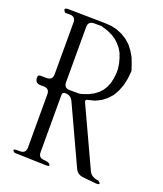

<svg xmlns="http://www.w3.org/2000/svg" viewBox="-135 -843 770 907"><g transform="rotate(20 250.0 -389.5)"><path d="M51.8 -371.1Q22.5 -371.1 22.5 -400.4Q22.5 -413.1 34.2 -413.1H66.4Q95.7 -413.1 95.7 -442.4V-703.1Q95.7 -732.4 66.4 -732.4H43Q22.5 -753.9 51.8 -753.9L235.4 -751L267.6 -749L297.9 -742.2L326.2 -730.5L351.6 -714.8L375 -694.3L393.6 -669.9L410.2 -641.6L421.9 -610.4L431.6 -581.1L427.7 -542L419.9 -505.9L407.2 -473.6L391.6 -446.3L370.1 -422.9L345.7 -404.3L317.4 -390.6L286.1 -382.8Q269.5 -380.9 276.4 -366.2L413.1 -71.3Q424.8 -44.9 461.9 -41Q484.4 -24.4 456.1 -24.4L388.7 -31.2Q359.4 -34.2 347.7 -60.5L213.9 -349.6Q202.1 -376 173.8 -376Q159.2 -376 159.2 -361.3V-74.2Q159.2 -44.9 188.5 -44.9L210 -41Q232.4 -24.4 204.1 -24.4L44.9 -29.3Q22.5 -44.9 50.8 -44.9H66.4Q95.7 -44.9 95.7 -74.2V-341.8Q95.7 -371.1 66.4 -371.1ZM188.5 -732.4Q159.2 -732.4 159.2 -703.1V-425.8Q159.2 -396.5 188.5 -396.5H237.3L250 -399.4L278.3 -409.2L302.7 -421.9L322.3 -436.5L337.9 -453.1L349.6 -471.7L359.4 -494.1L365.2 -519.5L368.2 -547.9V-567.4L364.3 -594.7L357.4 -620.1L348.6 -643.6L336.9 -663.1L322.3 -680.7L305.7 -696.3L285.2 -710L259.8 -721.7L225.6 -732.4Z"/></g></svg>

Font: B2 Hana
Style: Regular
Weight: 500
Version: 2020-08-05; (max)